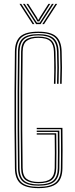

<svg xmlns="http://www.w3.org/2000/svg" viewBox="-20 -969 390 994"><path d="M179.2 5Q114.5 5 86.2 -19Q58 -43 57.2 -98Q55.8 -206 55.2 -303Q54.8 -400 55.2 -497Q55.8 -594 57.2 -702Q58 -757.2 86 -781.1Q114 -805 178.2 -805Q242.5 -805 270.1 -780.8Q297.8 -756.5 299.2 -702Q300.8 -654 300.8 -618.9Q300.8 -583.8 299.2 -535H291.2Q292.8 -582.2 292.8 -618.5Q292.8 -654.8 291.2 -702Q289.8 -753.8 263.6 -776.1Q237.5 -798.5 178.2 -798.5Q118.5 -798.5 92.2 -776.1Q66 -753.8 65.2 -702Q63.8 -594 63.2 -497Q62.8 -400 63.2 -303Q63.8 -206 65.2 -98Q66 -46.2 92.5 -23.9Q119 -1.5 179.2 -1.5Q240.8 -1.5 267.6 -23.9Q294.5 -46.2 295.2 -98Q295.8 -128 295.9 -156.6Q296 -185.2 295.9 -219.4Q295.8 -253.5 295.2 -300H170.2V-307H303.2Q304 -235 304 -189.4Q304 -143.8 303.2 -98Q302.5 -43 273.8 -19Q245 5 179.2 5ZM179.2 -7.8Q123.5 -7.8 98.8 -28.8Q74 -49.8 73.2 -98Q71.8 -206 71.2 -303Q70.8 -400 71.2 -497Q71.8 -594 73.2 -702Q74 -750.5 98.5 -771.4Q123 -792.2 178.2 -792.2Q233.2 -792.2 257.5 -771.4Q281.8 -750.5 283.2 -702Q284.8 -654.8 284.8 -618.1Q284.8 -581.5 283.2 -535H275.2Q276.8 -581.5 276.8 -617.9Q276.8 -654.2 275.2 -701Q273.8 -746.5 251.2 -766.1Q228.8 -785.8 178.2 -785.8Q127.8 -785.8 104.9 -766.6Q82 -747.5 81.2 -702Q79.8 -594 79.2 -497Q78.8 -400 79.2 -303Q79.8 -206 81.2 -98Q82 -51.8 105.6 -33Q129.2 -14.2 179.2 -14.2Q232.2 -14.2 255.4 -33.8Q278.5 -53.2 279.2 -98Q280 -140.8 280 -182.5Q280 -224.2 279.2 -286H170.2V-293H287.2Q288 -228.5 288 -185Q288 -141.5 287.2 -98Q286.5 -49.8 261.5 -28.8Q236.5 -7.8 179.2 -7.8ZM179.2 -20.5Q135 -20.5 112.4 -37.4Q89.8 -54.2 89.2 -98Q88 -188.5 87.4 -283.4Q86.8 -378.2 87.1 -482Q87.5 -585.8 89.2 -702Q89.8 -746 112.2 -762.8Q134.8 -779.5 178.2 -779.5Q224.5 -779.5 245.1 -761.2Q265.8 -743 267.2 -701Q268.8 -656 268.8 -618.5Q268.8 -581 267.2 -535H259.2Q260.5 -572.8 260.8 -598.2Q261 -623.8 260.6 -647Q260.2 -670.2 259.2 -701.5Q258.2 -738.8 240.1 -755.9Q222 -773 178.2 -773Q139 -773 118.4 -757.5Q97.8 -742 97.2 -701Q96 -606 95.4 -503.9Q94.8 -401.8 95.2 -299Q95.8 -196.2 97.2 -99Q97.8 -57.5 118.9 -42.2Q140 -27 179.2 -27Q223.5 -27 243 -43.8Q262.5 -60.5 263.2 -99Q264 -137.2 264 -177.6Q264 -218 263.2 -272H170.2V-279H271.2Q272 -221.2 272 -179.6Q272 -138 271.2 -98Q270.5 -56.5 249.1 -38.5Q227.8 -20.5 179.2 -20.5ZM81 -949H90L158 -844H149ZM99 -949H108L161.2 -866.5L171.5 -851.5H185.5L195.5 -866.5L249 -949H258L190 -844H167ZM117 -949H126L172.8 -875.8L175.5 -868H181.5L184.2 -875.8L231 -949H240L190.5 -871.2L183.5 -858.2H173.5L166.8 -871.2ZM267 -949H276L208 -844H199Z"/></svg>

Font: Big Shoulders Inline Text SC Thin
Style: Regular
Weight: 100
Designer: Patric King
Foundry: XO Type Co
Version: Version 2.002